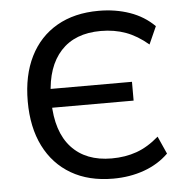

<svg xmlns="http://www.w3.org/2000/svg" viewBox="-52 -764 796 824"><g transform="rotate(-5 346.0 -352.5)"><path d="M403 9Q298 9 222.5 -35Q147 -79 106.5 -160Q66 -241 66 -353Q66 -465 106.5 -546Q147 -627 222.5 -670.5Q298 -714 403 -714Q475 -714 536.5 -692.5Q598 -671 642 -627L608 -551Q561 -591 512 -609Q463 -627 404 -627Q293 -627 232 -560.5Q171 -494 167 -372L137 -398H519V-317H135L167 -343Q169 -213 231 -145.5Q293 -78 404 -78Q463 -78 512 -95.5Q561 -113 608 -154L642 -78Q598 -35 536.5 -13Q475 9 403 9Z"/></g></svg>

Font: Nunito Sans 10pt Medium
Style: Regular
Weight: 500
Designer: Vernon Adams
Foundry: Vernon Adams
Version: Version 3.101;gftools[0.9.27]